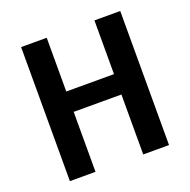

<svg xmlns="http://www.w3.org/2000/svg" viewBox="-124 -811 919 930"><g transform="rotate(-20 336.0 -345.5)"><path d="M459 -309H213V0H81V-691H213V-414H459V-691H592V0H459Z"/></g></svg>

Font: Fira Sans Medium
Style: Regular
Weight: 500
Designer: bBox Type GmbH & Carrois Corporate GbR & Edenspiekermann AG
Foundry: bBox Type GmbH & Carrois Corporate GbR & Edenspiekermann AG
Version: Version 4.301